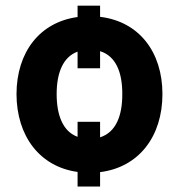

<svg xmlns="http://www.w3.org/2000/svg" viewBox="-20 -611 653 691"><path d="M340.2 -590.6H259.2V-549.7C122.5 -531.2 39.8 -422.9 39.4 -272.4C39.8 -121.8 122.5 -11 259.2 7.8V60.4H340.2V8.5C480.1 -8.9 564.6 -120.4 564.6 -272.4C564.6 -424.4 480.1 -533.7 340.2 -550.4ZM340.2 -172.6H259.2V-118.6C206.3 -137.8 183.9 -196.4 183.9 -272.4C183.9 -348 206.3 -405.9 259.2 -425.1V-365.4H340.2V-426.8C396.7 -409.4 420.5 -350.9 420.1 -272.4C420.5 -193.9 396.7 -134.6 340.2 -116.8Z"/></svg>

Font: Karasuma Gothic
Style: Bold
Weight: 700
Designer: Rasmus Andersson / Ryoko Nishizuka
Foundry: Genbu
Version: Version 1.00